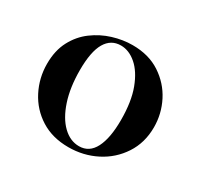

<svg xmlns="http://www.w3.org/2000/svg" viewBox="-98 -521 684 656"><g transform="rotate(30 244.5 -193.0)"><path d="M237 13Q174 13 128 -16Q82 -45 57 -93.5Q32 -142 32 -198Q32 -250 52 -288Q72 -326 105 -350.5Q138 -375 177 -387Q216 -399 254 -399Q318 -399 363.5 -369Q409 -339 433 -292Q457 -245 457 -192Q457 -131 426.5 -84.5Q396 -38 346 -12.5Q296 13 237 13ZM267 -8Q307 -8 327 -47Q347 -86 347 -157Q347 -230 328.5 -279Q310 -328 281 -353Q252 -378 220 -378Q181 -378 160.5 -343Q140 -308 140 -235Q140 -167 157 -115.5Q174 -64 203 -36Q232 -8 267 -8Z"/></g></svg>

Font: Cormorant Infant Light
Style: Bold
Weight: 700
Version: Version 4.001